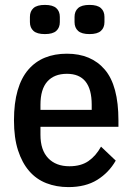

<svg xmlns="http://www.w3.org/2000/svg" viewBox="-20 -751 541 783"><path d="M259 12Q210 12 169 -4Q128 -20 99 -53.5Q70 -87 53.5 -138Q37 -189 37 -260Q37 -331 52 -382.5Q67 -434 95.5 -467Q124 -500 163.5 -516Q203 -532 253 -532Q352 -532 407.5 -467Q463 -402 463 -260V-234H145V-201Q145 -139 176.5 -106Q208 -73 263 -73Q310 -73 340.5 -94Q371 -115 392 -153L452 -96Q424 -47 376.5 -17.5Q329 12 259 12ZM253 -450Q201 -450 173 -418.5Q145 -387 145 -324V-303H354V-324Q354 -450 253 -450ZM163 -612Q131 -612 116.5 -625Q102 -638 102 -661V-682Q102 -705 116.5 -718Q131 -731 163 -731Q195 -731 209.5 -718Q224 -705 224 -682V-661Q224 -638 209.5 -625Q195 -612 163 -612ZM345 -612Q313 -612 298.5 -625Q284 -638 284 -661V-682Q284 -705 298.5 -718Q313 -731 345 -731Q377 -731 391.5 -718Q406 -705 406 -682V-661Q406 -638 391.5 -625Q377 -612 345 -612Z"/></svg>

Font: IBM Plex Sans Cond Medm
Style: Regular
Weight: 500
Width: 3
Designer: Mike Abbink, Paul van der Laan, Pieter van Rosmalen
Foundry: Bold Monday
Version: Version 1.3